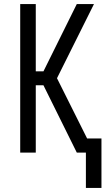

<svg xmlns="http://www.w3.org/2000/svg" viewBox="-20 -755 540 950"><path d="M405 175V0H360L195 -333H157V0H80V-735H157V-402H195L360 -735H445L262 -368L411 -70H482V175Z"/></svg>

Font: Iosevka Term SS14
Style: Regular
Weight: 400
Monospace: yes
Designer: Belleve Invis
Foundry: Belleve Invis
Version: Version 24.1.1; ttfautohint (v1.8.4)